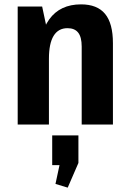

<svg xmlns="http://www.w3.org/2000/svg" viewBox="-20 -570 592 879"><path d="M354 -357Q354 -400 338 -420.5Q322 -441 289 -441Q247 -441 225.5 -406Q204 -371 204 -301L156 -230V-279Q156 -413 205.5 -481.5Q255 -550 351 -550Q425 -550 461 -506.5Q497 -463 497 -372V0H354ZM61 -540H173L204 -394V0H61ZM339 50V176L290 289L234 272L270 104L332 186H219V50Z"/></svg>

Font: Pathway Extreme Condensed
Style: Bold
Weight: 700
Width: 3
Version: Version 1.001;gftools[0.9.26]